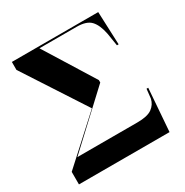

<svg xmlns="http://www.w3.org/2000/svg" viewBox="-164 -848 947 982"><g transform="rotate(-30 309.0 -357.0)"><path d="M23 0H558L577 -251H567L561 -196Q554 -164 527 -144.5Q500 -125 440 -125H86L378 -397V-411L196 -704H416Q474 -704 499 -677Q524 -650 535 -594L547 -519H557L549 -714H39V-667L275 -304L23 -74Z"/></g></svg>

Font: Noto Serif Display SemiCondensed Extra
Style: Regular
Weight: 800
Width: 4
Designer: Monotype Design Team
Foundry: Monotype Imaging Inc.
Version: Version 1.900